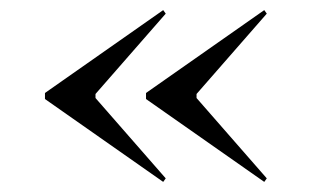

<svg xmlns="http://www.w3.org/2000/svg" viewBox="-20 -500 617 380"><path d="M303 -480 308 -473 169 -314V-306L308 -147L303 -140L69 -304V-316ZM503 -480 508 -473 369 -314V-306L508 -147L503 -140L269 -304V-316Z"/></svg>

Font: Kalnia Thin Medium
Style: Regular
Weight: 500
Version: Version 1.105